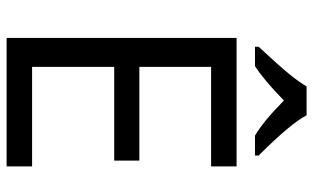

<svg xmlns="http://www.w3.org/2000/svg" viewBox="-208 -764 971 596"><g transform="rotate(90 278.0 -465.5)"><path d="M496.1 0H97.2V-713.9H496.1V-634.8H187V-412.1H478V-334H187V-79.1H496.1ZM124.5 -782.2Q185.5 -847.7 210.7 -878.9Q235.8 -910.2 247.6 -931.2H337.4Q362.8 -881.8 462.4 -782.2V-771H400.4Q356.4 -796.9 291.5 -860.8Q227.5 -798.3 184.6 -771H124.5Z"/></g></svg>

Font: NotoPenekeko
Style: Regular
Weight: 400
Designer: Monotype Design team
Foundry: Monotype Imaging Inc.
Version: Version 1.04